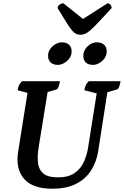

<svg xmlns="http://www.w3.org/2000/svg" viewBox="-20 -1134 752 1166"><path d="M298 12Q178 12 126 -48Q74 -108 90 -211L147 -570L87 -586Q89 -603 95 -615.5Q101 -628 114 -641H344Q341 -620 335 -606Q329 -592 321 -590L269 -575L214 -235Q206 -183 211 -143Q216 -103 243.5 -80Q271 -57 333 -57Q396 -57 433.5 -83.5Q471 -110 489.5 -151.5Q508 -193 515 -237L567 -567L492 -586Q495 -603 500.5 -615.5Q506 -628 519 -641H712Q709 -620 703 -606Q697 -592 689 -590L632 -574L576 -214Q566 -152 534 -100.5Q502 -49 444 -18.5Q386 12 298 12ZM546 -740Q515 -740 500.5 -755Q486 -770 486 -794Q486 -819 499.5 -838Q513 -857 531.5 -867Q550 -877 567 -877Q597 -877 612.5 -862Q628 -847 628 -823Q628 -798 614.5 -779.5Q601 -761 582 -750.5Q563 -740 546 -740ZM332 -740Q302 -740 287 -755Q272 -770 272 -795Q272 -819 285.5 -837.5Q299 -856 318 -866.5Q337 -877 354 -877Q384 -877 399.5 -862Q415 -847 415 -823Q415 -798 401.5 -779.5Q388 -761 368.5 -750.5Q349 -740 332 -740ZM468 -923Q453 -923 441 -929Q429 -935 415.5 -951.5Q402 -968 382 -1000Q362 -1032 330 -1085Q330 -1097 341 -1105.5Q352 -1114 365 -1114L484 -1019L633 -1114Q643 -1114 650.5 -1105.5Q658 -1097 658 -1085Q609 -1032 579 -1000Q549 -968 530 -951.5Q511 -935 497.5 -929Q484 -923 468 -923Z"/></svg>

Font: Petrona
Style: Bold Italic
Weight: 700
Italic angle: -9°
Designer: Ringo R. Seeber
Foundry: Ringo R. Seeber
Version: Version 2.001; ttfautohint (v1.8.3)